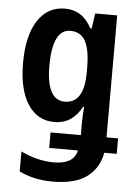

<svg xmlns="http://www.w3.org/2000/svg" viewBox="-55 -595 621 878"><g transform="rotate(5 255.0 -156.5)"><path d="M208 -553Q248 -553 278 -534Q308 -515 331 -473H337L347 -543H448V17H501V88H444Q431 159 377 199.5Q323 240 220 240Q134 240 66 207V115Q142 152 218 152Q261 152 288 137Q315 122 323 88H191V17H330V-34Q330 -51 331 -72.5Q332 -94 334 -113H329Q286 -32 204 -32Q126 -32 82 -99.5Q38 -167 38 -289Q38 -414 83 -483.5Q128 -553 208 -553ZM241 -454Q200 -454 179.5 -411.5Q159 -369 159 -288Q159 -129 243 -129Q332 -129 332 -271V-292Q332 -376 310 -415Q288 -454 241 -454Z"/></g></svg>

Font: Avrile Sans Condensed SemiBold
Style: Regular
Weight: 600
Width: 3
Designer: Monotype Design Team
Foundry: Monotype Imaging Inc.
Version: Version 2.001;September 10, 2019;FontCreator 11.5.0.2425 64-